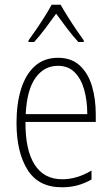

<svg xmlns="http://www.w3.org/2000/svg" viewBox="-20 -784 475 814"><path d="M226 -539Q283 -539 318.5 -506Q354 -473 370 -418.5Q386 -364 386 -300V-267H88Q87 -149 126.5 -86.5Q166 -24 244 -24Q306 -24 368 -61V-23Q340 -7 309.5 1.5Q279 10 242 10Q143 10 96.5 -64.5Q50 -139 50 -263Q50 -345 69.5 -407Q89 -469 128 -504Q167 -539 226 -539ZM226 -505Q167 -505 130.5 -454Q94 -403 89 -300H350Q350 -357 337 -403.5Q324 -450 296.5 -477.5Q269 -505 226 -505ZM237 -764Q250 -741 268.5 -711.5Q287 -682 305.5 -655Q324 -628 335 -613V-606H312Q289 -631 264 -664Q239 -697 218 -726Q198 -698 172.5 -664Q147 -630 125 -606H101V-613Q115 -632 133.5 -659Q152 -686 169.5 -714Q187 -742 199 -764Z"/></svg>

Font: Noto Sans Lao Condensed ExtraLight
Style: Regular
Weight: 200
Width: 3
Designer: Monotype Design Team
Foundry: Monotype Imaging Inc.
Version: Version 2.003; ttfautohint (v1.8.4.7-5d5b)